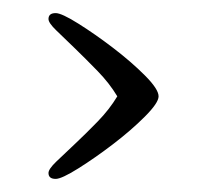

<svg xmlns="http://www.w3.org/2000/svg" viewBox="-20 -525 305 293"><path d="M54 -496Q54 -505 65 -505Q74 -505 99.5 -489Q125 -473 152.5 -452Q180 -431 201 -410Q222 -389 222 -378Q222 -368 201 -347Q180 -326 152.5 -305Q125 -284 99.5 -268Q74 -252 65 -252Q54 -252 54 -261Q54 -267 66 -278.5Q78 -290 94.5 -305.5Q111 -321 129 -339.5Q147 -358 159 -378Q147 -398 129 -416.5Q111 -435 94.5 -451Q78 -467 66 -478.5Q54 -490 54 -496Z"/></svg>

Font: Life Savers
Style: Regular
Weight: 400
Version: Version 2.001; ttfautohint (v0.93) -l 8 -r 50 -G 200 -x 14 -